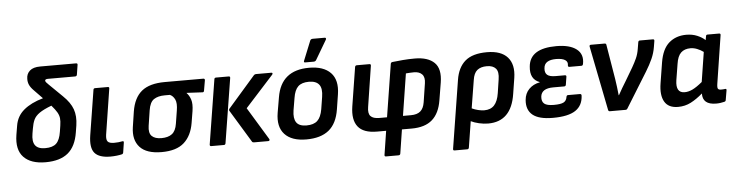

<svg xmlns="http://www.w3.org/2000/svg" viewBox="-51 -959 5331 1392"><g transform="rotate(-5 2614.5 -263.0)"><path d="M247 12Q140 12 88 -42.5Q36 -97 53 -204L64 -270Q75 -339 127.5 -383Q180 -427 268 -452L207 -515Q184 -538 175 -558.5Q166 -579 167 -603Q167 -638 192 -660.5Q217 -683 268 -683H529Q541 -683 539 -671L528 -601Q526 -589 514 -589H316Q295 -589 295 -577Q295 -568 317 -548L414 -453Q466 -403 484 -352.5Q502 -302 492 -235L484 -185Q468 -83 410 -35.5Q352 12 247 12ZM170 -204Q160 -146 180.5 -118Q201 -90 253 -90Q308 -90 334 -115Q360 -140 369 -199L376 -244Q381 -276 378.5 -297.5Q376 -319 363.5 -340.5Q351 -362 324 -393Q266 -371 236 -350Q206 -329 194 -303Q182 -277 176 -239Z M719 12Q637 12 604.5 -26Q572 -64 586 -154L638 -480Q639 -492 651 -492H744Q755 -492 753 -480L701 -148Q696 -112 708 -98.5Q720 -85 754 -85Q769 -85 785.5 -86.5Q802 -88 815 -91Q826 -93 824 -80L813 -9Q811 1 802 3Q786 7 763.5 9.5Q741 12 719 12Z M1092 12Q982 12 933.5 -41Q885 -94 899 -187L916 -299Q932 -398 989.5 -445Q1047 -492 1158 -492H1438Q1450 -492 1449 -480L1436 -405Q1434 -393 1424 -394L1309 -400V-398Q1328 -379 1338 -348Q1348 -317 1340 -265L1326 -180Q1311 -88 1255.5 -38Q1200 12 1092 12ZM1099 -89Q1148 -89 1176 -110.5Q1204 -132 1212 -184L1227 -278Q1236 -332 1223 -359Q1210 -386 1187 -396H1149Q1100 -396 1070 -376Q1040 -356 1031 -297L1014 -186Q1006 -134 1029 -111.5Q1052 -89 1099 -89Z M1764 0Q1754 0 1750 -7L1606 -244Q1603 -250 1607 -257L1806 -485Q1812 -492 1822 -492H1934Q1940 -492 1941.5 -487.5Q1943 -483 1938 -477L1733 -251L1877 -14Q1880 -8 1877 -4Q1874 0 1868 0ZM1453 0Q1442 0 1443 -12L1518 -480Q1519 -492 1531 -492H1623Q1635 -492 1633 -480L1558 -12Q1556 0 1546 0Z M2145 12Q2038 12 1987.5 -43Q1937 -98 1954 -199L1973 -310Q2005 -504 2209 -504Q2314 -504 2365.5 -450.5Q2417 -397 2401 -294L2384 -186Q2368 -84 2309 -36Q2250 12 2145 12ZM2155 -89Q2207 -89 2234 -114Q2261 -139 2271 -197L2285 -285Q2295 -346 2273 -374.5Q2251 -403 2199 -403Q2147 -403 2120.5 -378Q2094 -353 2085 -295L2070 -206Q2061 -148 2081 -118.5Q2101 -89 2155 -89ZM2184 -545Q2172 -545 2178 -559L2235 -700Q2240 -711 2254 -711H2341Q2348 -711 2349.5 -706.5Q2351 -702 2348 -696L2266 -557Q2260 -545 2246 -545Z M2709 185Q2697 185 2699 173L2726 0H2660Q2561 0 2521.5 -50.5Q2482 -101 2497 -197L2542 -480Q2544 -492 2556 -492H2647Q2659 -492 2657 -480L2611 -184Q2603 -137 2621.5 -117Q2640 -97 2685 -97H2741L2802 -481Q2804 -492 2816 -493Q2849 -497 2891.5 -500.5Q2934 -504 2978 -504Q3074 -504 3120.5 -458.5Q3167 -413 3151 -314L3130 -187Q3115 -93 3062 -46.5Q3009 0 2912 0H2841L2814 173Q2812 185 2800 185ZM2857 -97H2915Q2960 -97 2984 -117.5Q3008 -138 3015 -182L3036 -318Q3043 -362 3023 -383.5Q3003 -405 2964 -405Q2948 -405 2933.5 -404Q2919 -403 2905 -402Z M3208 185Q3196 185 3198 173L3277 -322Q3291 -412 3344.5 -458Q3398 -504 3503 -504Q3606 -504 3653 -451Q3700 -398 3685 -301L3667 -187Q3637 12 3468 12Q3436 12 3401.5 4Q3367 -4 3343 -16L3313 173Q3311 185 3300 185ZM3391 -311 3358 -108Q3379 -98 3403.5 -92Q3428 -86 3448 -86Q3495 -86 3521 -114.5Q3547 -143 3556 -201L3571 -300Q3580 -355 3559 -379Q3538 -403 3494 -403Q3449 -403 3423.5 -382Q3398 -361 3391 -311Z M3939 12Q3838 12 3792.5 -25Q3747 -62 3753 -134Q3757 -182 3787.5 -213Q3818 -244 3866 -253V-255Q3794 -281 3804 -374Q3816 -504 4008 -504Q4106 -504 4155 -466Q4204 -428 4190 -358Q4187 -346 4178 -346H4090Q4079 -346 4080 -358Q4085 -384 4063.5 -397.5Q4042 -411 3998 -411Q3957 -411 3934 -396.5Q3911 -382 3909 -351Q3906 -319 3923.5 -303.5Q3941 -288 3985 -288H4052Q4064 -288 4062 -276L4053 -219Q4051 -208 4040 -208H3961Q3874 -208 3868 -148Q3865 -113 3884.5 -97Q3904 -81 3954 -81Q4004 -81 4025 -92Q4046 -103 4050 -131Q4052 -143 4062 -143H4149Q4160 -143 4160 -131Q4157 -59 4104 -23.5Q4051 12 3939 12Z M4354 0Q4344 0 4342 -11L4249 -479Q4247 -492 4259 -492H4359Q4370 -492 4371 -482L4413 -229Q4422 -171 4428 -110H4430Q4443 -134 4458 -159.5Q4473 -185 4488 -209L4543 -302Q4562 -335 4575.5 -365Q4589 -395 4595 -432L4603 -480Q4605 -492 4615 -492H4710Q4722 -492 4720 -480L4713 -437Q4706 -393 4687.5 -351.5Q4669 -310 4640 -263L4483 -9Q4478 0 4469 0Z M4850 12Q4780 12 4752 -36Q4724 -84 4738 -170L4762 -320Q4778 -417 4828.5 -460.5Q4879 -504 4954 -504Q4998 -504 5033.5 -489Q5069 -474 5091 -453L5096 -480Q5097 -492 5108 -492H5192Q5204 -492 5202 -480L5148 -133Q5143 -102 5149 -94Q5155 -86 5170 -86Q5179 -86 5187 -86.5Q5195 -87 5201 -88Q5212 -90 5210 -77L5198 -7Q5197 3 5184 5Q5171 8 5157.5 10Q5144 12 5127 12Q5028 12 5030 -70Q4986 -32 4943.5 -10Q4901 12 4850 12ZM4854 -182Q4840 -90 4907 -90Q4935 -90 4965 -104.5Q4995 -119 5036 -153L5070 -369Q5048 -385 5023.5 -394.5Q4999 -404 4976 -404Q4932 -404 4906.5 -379.5Q4881 -355 4873 -299Z"/></g></svg>

Font: Sofia Sans
Style: Bold Italic
Weight: 700
Italic angle: -9°
Designer: Botio Nikoltchev, Ani Petrova
Foundry: lettersoup
Version: Version 4.101; ttfautohint (v1.8.4.7-5d5b)